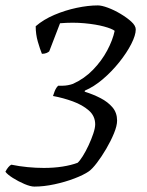

<svg xmlns="http://www.w3.org/2000/svg" viewBox="-53 -585 544 710"><path d="M74 105Q60 105 37.5 95.5Q15 86 -5.5 73Q-26 60 -33 50Q-28 40 -22 33Q-16 26 -11 24Q18 30 49 33Q80 36 109 36Q146 36 178 31Q210 26 234 17Q242 10 253 -7.5Q264 -25 274.5 -47.5Q285 -70 292 -91Q299 -112 299 -125Q299 -156 275.5 -176.5Q252 -197 216.5 -210Q181 -223 143 -230Q145 -235 147 -241.5Q149 -248 152.5 -255Q156 -262 162 -268Q168 -268 178 -268Q188 -268 198.5 -270Q209 -272 217 -275Q259 -294 291 -327Q323 -360 343.5 -398.5Q364 -437 371 -471Q361 -479 331.5 -487Q302 -495 259.5 -499Q217 -503 169 -499L129 -395Q126 -392 119 -389Q112 -386 102 -386Q95 -403 87 -430.5Q79 -458 79 -488Q108 -513 148 -530Q188 -547 230.5 -556Q273 -565 309 -565Q323 -565 346 -556.5Q369 -548 392.5 -534Q416 -520 432.5 -505Q449 -490 449 -476Q449 -455 432.5 -422.5Q416 -390 388 -355Q360 -320 327 -292Q294 -264 261 -250L260 -246Q292 -236 319 -222Q346 -208 363 -188Q380 -168 380 -139Q380 -120 368.5 -92Q357 -64 340 -35Q323 -6 305.5 17Q288 40 275 49Q256 62 222 75Q188 88 148.5 96.5Q109 105 74 105Z"/></svg>

Font: Texturina 12pt Light
Style: Italic
Weight: 300
Italic angle: -11°
Designer: Guillermo Torres Carreño
Foundry: Omnibus-Type
Version: Version 1.002